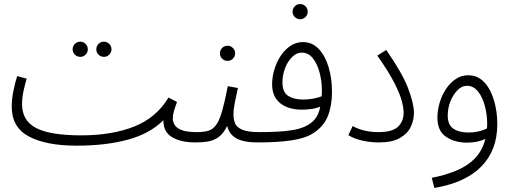

<svg xmlns="http://www.w3.org/2000/svg" viewBox="-20 -699 2537 949"><path d="M359 21Q209 21 123.5 -24Q38 -69 38 -172Q38 -208 46 -248.5Q54 -289 65 -323L112 -310Q104 -285 96.5 -250.5Q89 -216 89 -184Q89 -103 158 -66.5Q227 -30 382 -30Q533 -30 643 -73.5Q753 -117 813 -217L855 -195Q845 -169 839.5 -149.5Q834 -130 834 -114Q834 -96 844 -80.5Q854 -65 879.5 -55.5Q905 -46 953 -46Q968 -46 974 -39Q980 -32 980 -22Q980 -11 971.5 -3Q963 5 947 5Q872 5 829 -22Q786 -49 788 -105Q722 -39 613 -9Q504 21 359 21ZM494 -418Q478 -418 467 -429Q456 -440 456 -455Q456 -471 467 -482Q478 -493 494 -493Q509 -493 520 -482Q531 -471 531 -455Q531 -440 520 -429Q509 -418 494 -418ZM377 -418Q361 -418 350 -429Q339 -440 339 -455Q339 -471 350 -482Q361 -493 377 -493Q392 -493 403 -482Q414 -471 414 -455Q414 -440 403 -429Q392 -418 377 -418Z M947 5 954 -46Q988 -46 1010.5 -53Q1033 -60 1049 -82.5Q1065 -105 1078 -150.5Q1091 -196 1106 -273L1156 -264Q1147 -223 1140.5 -191.5Q1134 -160 1134 -132Q1134 -107 1142.5 -88Q1151 -69 1178.5 -57.5Q1206 -46 1262 -46Q1276 -46 1282 -39Q1288 -32 1288 -22Q1288 -11 1279.5 -3Q1271 5 1255 5Q1183 5 1147.5 -15.5Q1112 -36 1103 -77Q1085 -40 1062.5 -23Q1040 -6 1012 -0.5Q984 5 947 5ZM1105 -398Q1089 -398 1078 -409Q1067 -420 1067 -435Q1067 -451 1078 -462Q1089 -473 1105 -473Q1120 -473 1131 -462Q1142 -451 1142 -435Q1142 -420 1131 -409Q1120 -398 1105 -398Z M1255 5 1262 -46Q1304 -46 1348 -48Q1392 -50 1429.5 -56.5Q1467 -63 1492 -76Q1518 -88 1536.5 -110Q1555 -132 1563 -172Q1542 -163 1517.5 -160Q1493 -157 1472 -157Q1405 -157 1365 -189Q1325 -221 1325 -282Q1325 -318 1336 -355Q1347 -392 1367 -422.5Q1387 -453 1415 -472Q1443 -491 1477 -491Q1524 -491 1556 -456.5Q1588 -422 1604.5 -366Q1621 -310 1621 -245Q1621 -178 1601 -126.5Q1581 -75 1529 -41Q1489 -15 1419.5 -5Q1350 5 1255 5ZM1376 -292Q1376 -243 1404.5 -225Q1433 -207 1478 -207Q1528 -207 1570 -223Q1571 -236 1571 -251Q1571 -297 1559.5 -340.5Q1548 -384 1526 -411.5Q1504 -439 1471 -439Q1446 -439 1424 -417.5Q1402 -396 1389 -362Q1376 -328 1376 -292ZM1464 -604Q1448 -604 1437 -615Q1426 -626 1426 -641Q1426 -657 1437 -668Q1448 -679 1464 -679Q1479 -679 1490 -668Q1501 -657 1501 -641Q1501 -626 1490 -615Q1479 -604 1464 -604Z M1702 -31 1723 -76Q1777 -46 1851 -46Q1919 -46 1947 -72.5Q1975 -99 1975 -142Q1975 -165 1966 -199.5Q1957 -234 1929.5 -288.5Q1902 -343 1845 -424L1889 -452Q1968 -339 1997 -263Q2026 -187 2026 -141Q2026 -105 2010 -71.5Q1994 -38 1956 -16.5Q1918 5 1852 5Q1810 5 1769 -4.5Q1728 -14 1702 -31Z M2127 230 2114 180Q2180 167 2235 144.5Q2290 122 2327 84Q2364 46 2379 -12Q2338 6 2288 6Q2227 6 2184.5 -23Q2142 -52 2142 -118Q2142 -154 2153 -191Q2164 -228 2184 -258.5Q2204 -289 2232 -308Q2260 -327 2294 -327Q2341 -327 2373 -293Q2405 -259 2421.5 -203.5Q2438 -148 2438 -85Q2438 43 2359.5 123.5Q2281 204 2127 230ZM2193 -128Q2193 -82 2221 -63Q2249 -44 2296 -44Q2322 -44 2345.5 -49.5Q2369 -55 2387 -64Q2388 -74 2388 -86Q2388 -132 2376.5 -175.5Q2365 -219 2342.5 -247Q2320 -275 2288 -275Q2263 -275 2241.5 -253.5Q2220 -232 2206.5 -198.5Q2193 -165 2193 -128Z"/></svg>

Font: Noto Sans Arabic UI SmCn Lt
Style: Regular
Weight: 300
Width: 4
Designer: Monotype Design Team, Nadine Chahine and Nizar Qandah
Foundry: Monotype Imaging Inc.
Version: Version 2.010; ttfautohint (v1.8.4.7-5d5b)